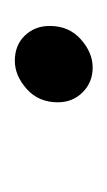

<svg xmlns="http://www.w3.org/2000/svg" viewBox="37 -173 145 259"><g transform="rotate(90 109.5 -43.5)"><path d="M62 9Q41 9 28 -4.5Q15 -18 15 -38Q15 -64 33 -80Q51 -96 71 -96Q91 -96 104.5 -82.5Q118 -69 118 -49Q118 -23 100 -7Q82 9 62 9Z"/></g></svg>

Font: Instrument Serif
Style: Italic
Weight: 400
Italic angle: -13°
Designer: Rodrigo Fuenzalida
Foundry: fragTYPE
Version: Version 1.000; ttfautohint (v1.8.4.7-5d5b);gftools[0.9.27]